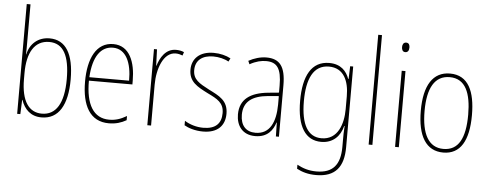

<svg xmlns="http://www.w3.org/2000/svg" viewBox="-59 -921 3370 1324"><g transform="rotate(5 1626.0 -259.5)"><path d="M102 -494V-760H76V0H98L102 -99H104C126 -35 170 10 245 10C364 10 423 -92 423 -268C423 -445 366 -538 254 -538C174 -538 118 -487 103 -414H101C102 -436 102 -469 102 -494ZM254 -513C352 -513 396 -429 396 -268C396 -99 342 -16 245 -16C157 -16 102 -88 102 -243V-285C102 -424 151 -513 254 -513Z M695 -537C578 -537 523 -423 523 -263C523 -97 580 10 711 10C759 10 797 -2 832 -22V-51C789 -26 754 -15 711 -15C603 -15 548 -106 549 -271H850V-298C850 -424 809 -537 695 -537ZM695 -512C786 -512 826 -417 825 -295H550C558 -440 612 -512 695 -512Z M1129 -535C1057 -535 1021 -470 1004 -414H1002L998 -527H977V0H1003V-283C1003 -394 1045 -510 1129 -510C1148 -510 1164 -505 1177 -500L1185 -524C1168 -532 1148 -535 1129 -535Z M1514 -126C1514 -218 1452 -245 1379 -282C1310 -318 1266 -342 1266 -407C1266 -476 1315 -512 1389 -512C1428 -512 1469 -502 1496 -486L1508 -509C1477 -526 1435 -537 1390 -537C1291 -537 1240 -482 1240 -408C1240 -324 1298 -294 1373 -256C1441 -223 1487 -200 1487 -128C1487 -57 1448 -16 1363 -16C1315 -16 1269 -30 1233 -53V-22C1260 -6 1307 10 1363 10C1464 10 1514 -44 1514 -126Z M1755 -537C1714 -537 1670 -524 1632 -503L1642 -480C1685 -504 1722 -512 1755 -512C1830 -512 1862 -471 1862 -351V-303L1789 -296C1665 -284 1593 -234 1593 -129C1593 -53 1634 10 1724 10C1810 10 1846 -43 1863 -96H1865L1867 0H1888V-356C1888 -486 1847 -537 1755 -537ZM1789 -273 1863 -279V-220C1862 -98 1823 -13 1724 -13C1658 -13 1620 -55 1620 -129C1620 -219 1679 -263 1789 -273Z M2190 -537C2067 -537 2012 -432 2012 -260C2012 -78 2074 10 2181 10C2261 10 2312 -40 2330 -113H2333C2330 -72 2330 -47 2330 -14V32C2330 156 2279 216 2166 216C2112 216 2071 202 2032 181V209C2069 229 2112 241 2166 241C2300 241 2356 167 2356 32V-527H2335L2332 -439H2329C2310 -491 2271 -537 2190 -537ZM2190 -512C2293 -512 2330 -424 2330 -319V-229C2330 -129 2295 -15 2181 -15C2088 -15 2038 -95 2038 -260C2038 -413 2082 -512 2190 -512Z M2535 0V-760H2509V0Z M2706 -723C2686 -723 2680 -706 2680 -690C2680 -672 2687 -657 2705 -657C2723 -657 2731 -671 2731 -691C2731 -707 2726 -723 2706 -723ZM2718 -527H2692V0H2718Z M3201 -264C3201 -428 3153 -537 3026 -537C2908 -537 2847 -440 2847 -265C2847 -88 2907 10 3026 10C3144 10 3201 -87 3201 -264ZM2873 -265C2873 -423 2922 -512 3026 -512C3136 -512 3175 -413 3175 -265C3175 -102 3129 -15 3025 -15C2921 -15 2873 -107 2873 -265Z"/></g></svg>

Font: Noto Sans Armenian Condensed Thin
Style: Regular
Weight: 100
Width: 3
Designer: Monotype Design Team
Foundry: Monotype Imaging Inc.
Version: Version 2.008